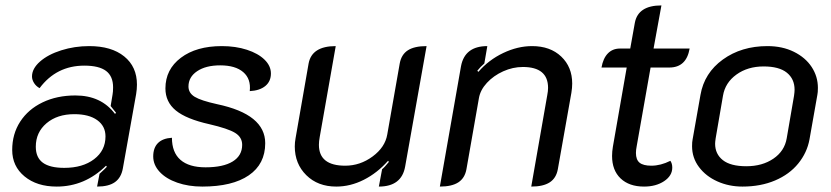

<svg xmlns="http://www.w3.org/2000/svg" viewBox="-20 -679 3065 708"><path d="M25 -126Q25 -185 54.5 -230.5Q84 -276 137 -301.5Q190 -327 258 -327Q353 -327 404 -259L408 -263Q405 -267 388 -288L395 -330Q397 -340 397 -357Q397 -398 371 -417.5Q345 -437 291 -437Q188 -437 126 -354Q113 -361 105.5 -373Q98 -385 98 -397Q98 -426 127.5 -452Q157 -478 206 -493.5Q255 -509 309 -509Q391 -509 438 -471Q485 -433 485 -367Q485 -350 482 -332L433 -58Q427 -24 404 -7.5Q381 9 338 9L347 -38Q370 -59 374 -64L371 -68Q293 9 189 9Q116 9 70.5 -28.5Q25 -66 25 -126ZM369 -176Q369 -214 338.5 -236Q308 -258 254 -258Q191 -258 151.5 -224.5Q112 -191 112 -138Q112 -98 138 -79Q164 -60 217 -60Q285 -60 327 -92Q369 -124 369 -176Z M545 -102Q545 -134 562.5 -151.5Q580 -169 614 -171Q614 -117 645.5 -89.5Q677 -62 738 -62Q803 -62 838 -83.5Q873 -105 873 -145Q873 -173 847 -189Q821 -205 752 -221Q667 -240 628.5 -271.5Q590 -303 590 -353Q590 -423 647 -466Q704 -509 798 -509Q849 -509 890.5 -495.5Q932 -482 955.5 -459Q979 -436 979 -408Q979 -379 958.5 -362Q938 -345 901 -343Q906 -388 877 -413Q848 -438 792 -438Q739 -438 707 -416.5Q675 -395 675 -360Q675 -336 698 -322Q721 -308 780 -295Q870 -276 914 -240Q958 -204 958 -151Q958 -74 897.5 -32.5Q837 9 726 9Q675 9 633.5 -5.5Q592 -20 568.5 -45.5Q545 -71 545 -102Z M1474 -65Q1461 9 1377 9L1389 -55Q1398 -62 1414 -82L1411 -86Q1371 -41 1321.5 -16Q1272 9 1220 9Q1152 9 1109.5 -33Q1067 -75 1067 -139Q1067 -154 1070 -170L1118 -445Q1130 -509 1218 -509L1159 -174Q1156 -158 1156 -145Q1156 -68 1253 -68Q1308 -68 1354 -102Q1400 -136 1408 -183L1454 -445Q1460 -478 1484 -493.5Q1508 -509 1553 -509Z M1680 -435Q1694 -509 1777 -509L1766 -445Q1752 -433 1740 -418L1744 -414Q1782 -458 1835.5 -483.5Q1889 -509 1942 -509Q2009 -509 2049.5 -470.5Q2090 -432 2090 -371Q2090 -355 2087 -337L2037 -55Q2031 -22 2007 -6.5Q1983 9 1939 9L1998 -328Q2001 -343 2001 -355Q2001 -432 1908 -432Q1871 -432 1835.5 -416Q1800 -400 1775.5 -373.5Q1751 -347 1746 -317L1700 -55Q1694 -22 1670 -6.5Q1646 9 1602 9Z M2237 -104Q2237 -120 2240 -138L2291 -430H2198Q2204 -464 2221.5 -482Q2239 -500 2266 -500H2304L2321 -595Q2333 -659 2419 -659L2390 -500H2523Q2511 -430 2448 -430H2379L2328 -141Q2325 -126 2325 -115Q2325 -90 2338.5 -79Q2352 -68 2382 -68Q2416 -68 2452 -86Q2459 -76 2459 -61Q2459 -31 2429 -11Q2399 9 2355 9Q2300 9 2268.5 -21Q2237 -51 2237 -104Z M2532 -140Q2532 -156 2534 -165L2563 -329Q2577 -410 2645.5 -459.5Q2714 -509 2810 -509Q2865 -509 2907.5 -488Q2950 -467 2973 -432Q2996 -397 2996 -355Q2996 -338 2994 -329L2965 -165Q2956 -116 2923.5 -76Q2891 -36 2838 -13.5Q2785 9 2718 9Q2668 9 2625.5 -10Q2583 -29 2557.5 -63Q2532 -97 2532 -140ZM2881 -169 2908 -326Q2910 -340 2910 -348Q2910 -388 2881.5 -411Q2853 -434 2796 -434Q2737 -434 2695.5 -404Q2654 -374 2646 -326L2619 -169Q2617 -155 2617 -149Q2617 -111 2645.5 -88.5Q2674 -66 2732 -66Q2791 -66 2832 -94Q2873 -122 2881 -169Z"/></svg>

Font: K2D
Style: Italic
Weight: 400
Italic angle: -10°
Designer: Katatrad Aksorn Co.,Ltd.
Foundry: Cadson Demak Co.,Ltd.
Version: Version 1.000; ttfautohint (v1.6)